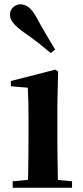

<svg xmlns="http://www.w3.org/2000/svg" viewBox="-20 -875 389 895"><path d="M39.2 0V-29.9L145.8 -40.2H207.8L315.8 -29.9V0ZM109.6 0Q110.6 -25.5 111.3 -67.4Q111.9 -109.4 112.4 -154.8Q112.9 -200.3 112.9 -234.8V-308Q112.9 -358.3 112.3 -394.3Q111.6 -430.4 109.6 -466.2L30.5 -472.9V-497.4L238.1 -550.4L250.8 -541.7L247.4 -387.9V-234.8Q247.4 -200.3 247.9 -154.8Q248.4 -109.4 249.2 -67.4Q250.1 -25.5 251.1 0ZM237.2 -643.7 216.5 -627.8Q190.4 -649.6 161.8 -672.6Q133.2 -695.5 88.9 -725.9Q58.6 -747.6 42.6 -766.9Q26.6 -786.2 26.6 -805.7Q26.6 -828.4 41.8 -841.6Q57 -854.8 74.6 -854.8Q96.5 -854.8 114 -840.9Q131.4 -826.9 149.3 -795.4Q177.4 -743.9 198.1 -709.2Q218.7 -674.4 237.2 -643.7Z"/></svg>

Font: Noto Serif TC
Style: Regular
Weight: 200
Designer: Ryoko NISHIZUKA 西塚涼子 (kana & ideographs); Frank Grießhammer (Latin, Greek & Cyrillic); Wenlong ZHANG 张文龙 (bopomofo); San
Foundry: Adobe
Version: Version 2.001;hotconv 1.1.0;makeotfexe 2.6.0